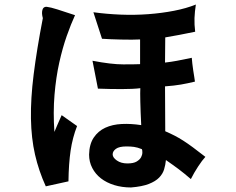

<svg xmlns="http://www.w3.org/2000/svg" viewBox="-20 -745 1040 847"><path d="M606 -87Q586 -95 571 -97Q556 -99 538 -99Q506 -99 491.5 -88.5Q477 -78 477 -64Q477 -50 495.5 -37Q514 -24 542 -24Q569 -24 583 -32.5Q597 -41 602.5 -51.5Q608 -62 608 -72.5Q608 -83 606 -87ZM708 -364 709 -166Q732 -156 750.5 -146.5Q769 -137 788.5 -124.5Q808 -112 831 -95Q854 -78 886 -53Q872 -38 854 -10.5Q836 17 822 45Q807 32 794 21.5Q781 11 768.5 1.5Q756 -8 742.5 -17.5Q729 -27 712 -39Q710 -18 704 2Q698 22 682 38.5Q666 55 636.5 66.5Q607 78 558 82Q518 82 484 71.5Q450 61 425.5 42Q401 23 387 -4Q373 -31 373 -63Q374 -109 393.5 -138Q413 -167 444.5 -181.5Q476 -196 517 -198Q558 -200 603 -193Q600 -252 599 -296Q598 -340 599 -356Q584 -354 562.5 -353Q541 -352 516.5 -352Q492 -352 465 -352.5Q438 -353 412 -354L388 -477Q471 -461 523.5 -461Q576 -461 598 -462V-571Q584 -570 561.5 -570Q539 -570 514.5 -570.5Q490 -571 467 -572Q444 -573 430 -574L392 -691Q450 -683 512 -680.5Q574 -678 634 -682.5Q694 -687 748 -697.5Q802 -708 844 -725Q839 -693 838 -665Q837 -637 841 -605Q803 -597 770.5 -591Q738 -585 709 -580L708 -469Q735 -472 761.5 -477Q788 -482 826 -490Q827 -479 828.5 -464Q830 -449 832.5 -434Q835 -419 837 -405.5Q839 -392 840 -385Q807 -377 778 -372Q749 -367 708 -364ZM311 -678Q293 -639 274.5 -586.5Q256 -534 241.5 -469Q227 -404 220.5 -327Q214 -250 220 -163Q225 -174 232 -191.5Q239 -209 252 -237L320 -189Q300 -138 291.5 -80.5Q283 -23 282 55L182 77Q151 9 134.5 -63Q118 -135 116.5 -222Q115 -309 128.5 -417Q142 -525 169 -665Q163 -686 167 -701Q171 -716 186 -715Q203 -713 233 -703.5Q263 -694 311 -678Z"/></svg>

Font: D2Coding
Style: Bold
Weight: 700
Monospace: yes
Designer: Yong-Rak Park; Jeong-Hwan Yoon; Sang-Min Lee;
Foundry: NHN Corporation
Version: Version 1.3.2; Build 20180524